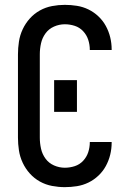

<svg xmlns="http://www.w3.org/2000/svg" viewBox="-20 -763 540 791"><path d="M247 8Q221 8 194.5 3Q168 -2 144.5 -15Q121 -28 103 -48Q85 -68 73.5 -92.5Q62 -117 58 -143.5Q54 -170 54 -196V-539Q54 -565 58 -591.5Q62 -618 73.5 -642.5Q85 -667 103 -687Q121 -707 144.5 -720Q168 -733 194.5 -738Q221 -743 247 -743Q272 -743 297 -739Q322 -735 344.5 -724Q367 -713 385.5 -695.5Q404 -678 416 -656Q428 -634 434 -609.5Q440 -585 440 -560Q440 -559 440 -558.5Q440 -558 440 -557H350Q350 -557 350 -557.5Q350 -558 350 -558Q350 -579 343.5 -599Q337 -619 322.5 -634.5Q308 -650 288 -656.5Q268 -663 247 -663Q224 -663 202.5 -653.5Q181 -644 167.5 -625.5Q154 -607 149 -584.5Q144 -562 144 -539V-196Q144 -173 149 -150.5Q154 -128 167.5 -109.5Q181 -91 202.5 -81.5Q224 -72 247 -72Q268 -72 288 -78.5Q308 -85 322.5 -100.5Q337 -116 343.5 -136Q350 -156 350 -177Q350 -177 350 -177.5Q350 -178 350 -178H440Q440 -177 440 -176.5Q440 -176 440 -175Q440 -150 434 -125.5Q428 -101 416 -79Q404 -57 385.5 -39.5Q367 -22 344.5 -11Q322 0 297 4Q272 8 247 8ZM203 -302V-433H297V-302Z"/></svg>

Font: Iosevka SS04 Medium
Style: Regular
Weight: 500
Monospace: yes
Designer: Belleve Invis
Foundry: Belleve Invis
Version: Version 19.0.0; ttfautohint (v1.8.4)